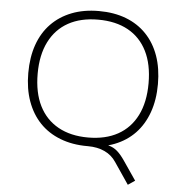

<svg xmlns="http://www.w3.org/2000/svg" viewBox="-60 -770 973 1021"><g transform="rotate(5 427.0 -259.5)"><path d="M660 194 582 79Q559 44 520.5 26Q482 8 431 8L473 -12Q514 -12 540.5 -5Q567 2 587 19.5Q607 37 628 68L697 169ZM427 8Q347 8 282.5 -17Q218 -42 173.5 -88.5Q129 -135 105 -201.5Q81 -268 81 -352Q81 -437 104.5 -503.5Q128 -570 173 -616.5Q218 -663 282 -688Q346 -713 427 -713Q508 -713 572 -688.5Q636 -664 681 -617Q726 -570 749.5 -503.5Q773 -437 773 -353Q773 -269 749 -202Q725 -135 680.5 -88.5Q636 -42 572 -17Q508 8 427 8ZM427 -38Q520 -38 586 -74.5Q652 -111 687.5 -181.5Q723 -252 723 -353Q723 -454 688 -524Q653 -594 587 -630.5Q521 -667 427 -667Q334 -667 268 -630.5Q202 -594 166.5 -523.5Q131 -453 131 -353Q131 -252 166 -182Q201 -112 267.5 -75Q334 -38 427 -38Z"/></g></svg>

Font: Nunito Sans 10pt SemiExpanded ExtraLight
Style: Regular
Weight: 250
Width: 6
Designer: Vernon Adams
Foundry: Vernon Adams
Version: Version 3.101;gftools[0.9.27]